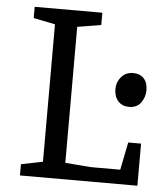

<svg xmlns="http://www.w3.org/2000/svg" viewBox="-49 -691 624 735"><g transform="rotate(5 263.0 -324.0)"><path d="M54.8 0V-43.2L138 -59.9V-588.1L54.8 -604.8V-648H314.7V-600.7L223.6 -585.8V-63.2L322.3 -55.4H435.4L456.7 -161.8H506.1V0ZM447.4 -297.8Q421.2 -297.8 405.6 -315.4Q390 -333.1 390 -361.2Q390 -388.3 407.3 -408.3Q424.7 -428.3 452 -428.3Q479 -428.3 493.9 -412.1Q508.8 -396 508.8 -366.8Q508.8 -340.4 493.3 -319.1Q477.8 -297.8 447.4 -297.8Z"/></g></svg>

Font: Faustina Light
Style: Regular
Weight: 300
Designer: Alfonso Garcia
Foundry: http://www.omnibus-type.com
Version: Version 1.200